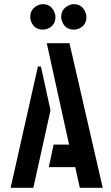

<svg xmlns="http://www.w3.org/2000/svg" viewBox="-20 -888 527 908"><path d="M123 -807.6Q123 -844.7 156.2 -861.3Q168.9 -868.2 182.6 -868.2Q220.7 -868.2 236.3 -833Q242.2 -820.3 242.2 -807.6Q242.2 -769.5 209 -753.9Q196.3 -748 182.6 -748Q144.5 -748 128.9 -782.2Q123 -794.9 123 -807.6ZM269.5 -807.6Q269.5 -844.7 302.7 -861.3Q315.4 -868.2 329.1 -868.2Q367.2 -868.2 382.8 -833Q388.7 -820.3 388.7 -807.6Q388.7 -769.5 355.5 -753.9Q342.8 -748 329.1 -748Q291 -748 275.4 -782.2Q269.5 -794.9 269.5 -807.6ZM30.3 0 159.2 -573.2H173.8L218.8 -366.2L137.7 0ZM210.9 -97.7 233.4 -204.1H306.6L201.2 -683.6H308.6L465.8 0H357.4L335.9 -97.7Z"/></svg>

Font: Post No Bills Colombo
Style: Bold
Weight: 800
Designer: Kosala Senevirathne, Siva Puranthara, Lasantha Premarathna, Tharique Azeez
Foundry: Mooniak
Version: Version 1.220 ; ttfautohint (v1.5)